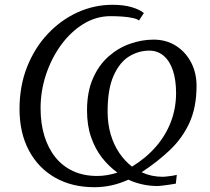

<svg xmlns="http://www.w3.org/2000/svg" viewBox="-20 -771 878 802"><path d="M374.5 11Q280.5 11 210.2 -29Q140 -69 101 -142Q62 -215 61.5 -314Q61.5 -412.5 93.5 -492.5Q125.5 -572.5 180.5 -630.5Q235.5 -688.5 305 -719.8Q374.5 -751 450 -751Q496.5 -751 530.2 -741Q564 -731 581 -716.5L560.5 -685.5Q552.5 -692 533.8 -696Q515 -700 490.8 -701.8Q466.5 -703.5 441.5 -703.5Q381.5 -703.5 328.2 -670.8Q275 -638 235 -583Q195 -528 172.2 -459.5Q149.5 -391 149.5 -319Q149.5 -255.5 165.2 -203.8Q181 -152 211.2 -114.2Q241.5 -76.5 285.5 -56.2Q329.5 -36 386 -36Q408 -36 429.2 -39.8Q450.5 -43.5 470.5 -50Q435 -75.5 406.2 -112.2Q377.5 -149 360.5 -198Q343.5 -247 343.5 -310Q343.5 -387 368 -443Q392.5 -499 433.2 -535Q474 -571 523.2 -588.2Q572.5 -605.5 621.5 -605.5Q674 -605.5 714.8 -579.8Q755.5 -554 778.5 -509.8Q801.5 -465.5 801 -409.5Q800.5 -323 771.8 -259.2Q743 -195.5 691.5 -146Q640 -96.5 571.5 -51.5Q592 -42 614.2 -37.2Q636.5 -32.5 660.5 -32.5Q665 -32.5 677 -33.8Q689 -35 701.2 -37Q713.5 -39 718.5 -40.5L714.5 -4Q704.5 -2 689.2 0.2Q674 2.5 659.2 4.2Q644.5 6 636.5 6Q606 6 575 -0.8Q544 -7.5 516 -20.5Q482.5 -5 447 3Q411.5 11 374.5 11ZM531.5 -75Q589.5 -110.5 630.8 -157.8Q672 -205 693.8 -262Q715.5 -319 715.5 -382.5Q715.5 -436 702.5 -475.8Q689.5 -515.5 664.5 -537.2Q639.5 -559 605 -559.5Q560 -560 520 -535.8Q480 -511.5 454.8 -455.5Q429.5 -399.5 429.5 -305Q429.5 -254 442.2 -210.2Q455 -166.5 478.2 -132.2Q501.5 -98 531.5 -75Z"/></svg>

Font: Merriweather 28pt Light
Style: Italic
Weight: 300
Italic angle: -7.8°
Version: Version 2.101